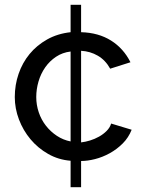

<svg xmlns="http://www.w3.org/2000/svg" viewBox="-20 -665 610 805"><path d="M276 120V9Q225 5 182 -19.5Q139 -44 108 -81Q77 -118 59.5 -164Q42 -210 42 -258Q42 -309 58 -355.5Q74 -402 104 -438.5Q134 -475 177.5 -499.5Q221 -524 276 -530V-645H320V-530Q393 -528 445.5 -495Q498 -462 527 -404L442 -377Q422 -413 390 -431.5Q358 -450 320 -452V-68Q338 -70 357.5 -76Q377 -82 395 -92Q413 -102 427 -116Q441 -130 446 -147L532 -121Q519 -88 494.5 -63.5Q470 -39 440 -22.5Q410 -6 378.5 2Q347 10 320 10V120ZM132 -258Q132 -225 142.5 -194Q153 -163 172.5 -138Q192 -113 218.5 -95.5Q245 -78 276 -72V-449Q242 -445 215 -427Q188 -409 169.5 -382.5Q151 -356 141.5 -323.5Q132 -291 132 -258Z"/></svg>

Font: Rising Sun
Style: Regular
Weight: 400
Designer: Matt McInerney, Pablo Impallari, Rodrigo Fuenzalida (Raleway font), Stephen Hutchings (Greek), Cristiano Sobral (main ch
Foundry: The Rising Sun Project Authors
Version: Version 4.327; ttfautohint (v1.8.4.7-5d5b-dirty)